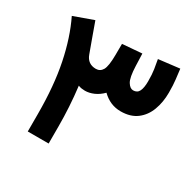

<svg xmlns="http://www.w3.org/2000/svg" viewBox="-147 -817 982 972"><g transform="rotate(30 344.5 -331.0)"><path d="M130.4 -101.6Q130.4 -266.6 104.5 -393.3Q78.6 -520 30.8 -618.2L145 -659.2Q159.7 -617.7 174.8 -576.4Q189.9 -535.2 205.1 -493.2Q221.7 -446.8 270 -446.8Q294.9 -446.8 307.9 -469.2Q320.8 -491.7 321.3 -557.1Q321.3 -573.7 321.5 -589.8Q321.8 -606 321.8 -622.6L435.5 -631.8Q436 -614.3 436.8 -596.7Q437.5 -579.1 438 -561Q440.4 -493.7 455.1 -470.2Q469.7 -446.8 487.8 -446.8Q511.7 -446.8 521.5 -466.8Q531.2 -486.8 531.2 -524.4Q531.2 -566.4 526.9 -592.8Q522.5 -619.1 517.6 -647L640.1 -661.6Q643.6 -631.8 647.2 -602.3Q650.9 -572.8 650.9 -527.3Q650.9 -471.2 633.5 -424.8Q616.2 -378.4 579.6 -350.8Q543 -323.2 485.8 -323.2Q424.3 -323.2 377.4 -369.1Q354 -345.7 328.1 -334.5Q302.2 -323.2 277.3 -323.2Q267.6 -323.2 257.6 -324.7Q247.6 -326.2 238.3 -330.1Q245.6 -270 249 -212.6Q252.4 -155.3 252.4 -100.1V0H130.4Z"/></g></svg>

Font: Vazir FD-WOL-UI
Style: Bold-FD-WOL-UI
Weight: 700
Designer: Saber Rastikerdar
Foundry: Saber Rastikerdar
Version: Version 30.0.0